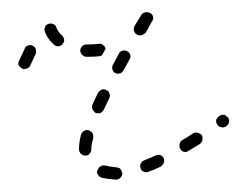

<svg xmlns="http://www.w3.org/2000/svg" viewBox="-20 -273 391 311"><path d="M175 15Q178 12 178 8Q178 6 177 4Q176 2 175 1Q174 -1 172 -1Q170 -2 168 -2Q157 -3 150 -5Q146 -6 142 -3Q139 -1 138 3Q137 5 137 7Q138 9 139 10Q140 12 141 13Q143 14 145 15Q155 17 168 18Q172 18 175 15ZM243 -6Q245 -7 245 -9Q246 -11 246 -13Q246 -15 245 -17Q243 -21 239 -22Q235 -23 232 -21Q222 -17 213 -13Q211 -12 210 -11Q209 -9 208 -8Q207 -6 207 -4Q207 -2 208 0Q209 4 213 5Q217 7 221 5Q230 2 240 -3Q242 -4 243 -6ZM108 -31Q108 -27 111 -24Q114 -21 118 -21Q123 -21 125 -24Q128 -27 128 -32Q128 -32 128 -33Q128 -39 131 -49Q131 -51 131 -53Q131 -55 130 -57Q129 -59 127 -60Q126 -61 124 -62Q120 -63 116 -61Q112 -58 111 -54Q108 -42 108 -33Q108 -32 108 -31ZM306 -42Q307 -44 308 -46Q308 -48 308 -50Q308 -52 307 -54Q304 -57 300 -58Q296 -59 293 -57Q284 -51 275 -46Q272 -44 271 -40Q270 -35 272 -32Q274 -28 278 -27Q282 -26 286 -29Q294 -34 304 -40Q305 -41 306 -42ZM351 -75Q352 -79 349 -83Q348 -84 346 -85Q345 -87 343 -87Q341 -87 339 -87Q337 -86 335 -85Q331 -82 330 -78Q330 -74 332 -71Q333 -69 335 -68Q337 -67 339 -67Q341 -66 343 -67Q344 -67 346 -68L347 -69Q350 -71 351 -75ZM129 -100Q129 -98 130 -96Q130 -94 132 -93Q133 -91 135 -90Q139 -89 143 -90Q146 -92 148 -95Q152 -104 157 -114Q159 -118 157 -122Q156 -126 152 -127Q149 -129 145 -128Q141 -126 139 -123Q134 -113 130 -104Q129 -102 129 -100ZM162 -161Q163 -157 166 -155Q170 -153 174 -154Q178 -155 180 -159L190 -177Q192 -180 191 -184Q190 -188 186 -190Q183 -192 179 -191Q175 -190 173 -187L163 -168Q161 -165 162 -161ZM38 -193Q37 -197 33 -199Q31 -200 29 -200Q27 -200 25 -199Q23 -199 22 -197Q20 -196 20 -194L11 -175Q9 -171 10 -168Q12 -164 16 -162Q17 -161 19 -161Q21 -161 23 -162Q25 -162 27 -164Q28 -165 29 -167L38 -186Q39 -189 38 -193ZM122 -181H120Q118 -181 116 -182Q115 -183 113 -184Q112 -185 111 -187Q110 -189 110 -191Q110 -195 113 -198Q116 -201 120 -201H122Q131 -201 140 -202Q144 -203 147 -200Q150 -198 151 -194L145 -183Q144 -183 144 -183Q143 -182 142 -182Q133 -181 122 -181ZM74 -198Q78 -198 81 -201Q82 -203 83 -204Q84 -206 84 -208Q84 -210 83 -212Q82 -214 81 -215Q74 -221 71 -229Q70 -233 66 -234Q62 -236 58 -234Q54 -233 53 -229Q51 -225 53 -221Q57 -210 67 -201Q70 -198 74 -198ZM197 -223Q198 -219 202 -217Q205 -215 209 -216Q213 -217 216 -220L226 -238Q229 -242 228 -246Q227 -250 223 -252Q219 -254 215 -253Q211 -252 209 -249L198 -231Q196 -227 197 -223Z"/></svg>

Font: FRB American Cursive Dashed Light
Style: Italic
Weight: 300
Italic angle: -25°
Version: Version 2.0;Modular Font Editor K font №1